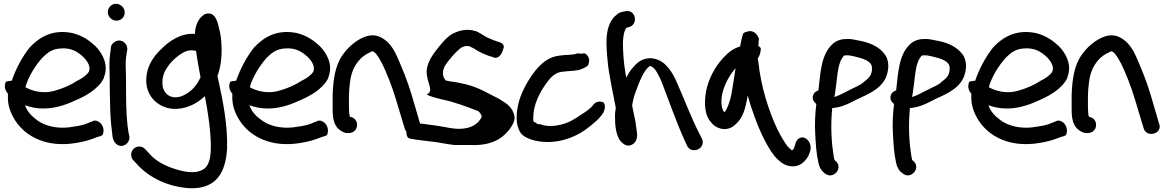

<svg xmlns="http://www.w3.org/2000/svg" viewBox="-20 -729 6144 1013"><path d="M528 -320C556 -389 518 -451 483 -486C452 -515 413 -543 360 -555C254 -576 185 -530 137 -479C100 -433 64 -368 42 -303C24 -302 14 -299 11 -298C-2 -270 11 -247 22 -234C19 -183 30 -146 52 -107C101 -19 207 45 354 29C397 24 432 16 461 6L499 -8C513 -10 519 -15 522 -18C534 -48 519 -75 503 -85C494 -92 482 -95 471 -91L470 -90L430 -74C410 -67 380 -62 343 -57C273 -49 212 -68 177 -94C148 -115 123 -140 112 -174C135 -165 162 -159 192 -157C261 -153 322 -174 368 -195C428 -220 497 -256 528 -317ZM114 -269C129 -325 168 -385 203 -424C232 -453 256 -470 296 -473C355 -479 390 -456 420 -428C442 -406 460 -377 449 -351C440 -335 416 -317 390 -304H389C355 -281 312 -262 264 -249C209 -234 152 -247 114 -269Z M595 -620C619 -620 638 -639 638 -663C638 -688 617 -709 592 -709C566 -709 549 -687 549 -665C549 -639 571 -620 595 -620ZM559 -291C559 -268 559 -243 560 -217L562 -138C563 -100 570 -35 574 -7V-5C576 0 576 1 578 8C581 18 590 28 595 32C627 57 670 24 662 -12C658 -28 657 -35 653 -65C645 -135 645 -216 645 -291C645 -315 644 -337 644 -357V-358C642 -390 643 -421 648 -446L651 -465C654 -479 648 -491 642 -498C616 -532 570 -510 565 -480V-479L563 -458C558 -429 556 -394 558 -356C558 -336 559 -314 559 -291Z M683 116C693 127 702 136 712 147C774 211 869 257 980 264C1124 269 1170 179 1178 57C1182 -69 1156 -196 1133 -302L1130 -316C1129 -320 1128 -323 1127 -327C1143 -369 1151 -423 1149 -478C1149 -516 1143 -556 1135 -582C1133 -589 1122 -673 1066 -656C1059 -654 1054 -650 1049 -646C1022 -624 1010 -589 1008 -550C933 -556 871 -510 836 -475C802 -444 770 -404 757 -352C744 -295 754 -244 787 -206C822 -167 880 -142 954 -161C996 -172 1032 -194 1061 -222C1073 -160 1084 -89 1089 -31C1097 74 1095 153 1039 171L1038 172H1037C1004 186 952 178 908 164C854 148 805 122 775 89L746 58C739 51 730 44 715 44C692 44 672 62 672 87C672 98 675 108 683 116ZM859 -368C879 -401 910 -430 944 -450C968 -464 988 -466 1014 -461C1020 -420 1029 -366 1038 -321L1034 -313C1013 -268 976 -234 931 -219C880 -206 849 -232 839 -269C838 -271 839 -272 838 -275C834 -313 842 -343 859 -368Z M1712 -320C1740 -389 1702 -451 1667 -486C1636 -515 1597 -543 1544 -555C1438 -576 1369 -530 1321 -479C1284 -433 1248 -368 1226 -303C1208 -302 1198 -299 1195 -298C1182 -270 1195 -247 1206 -234C1203 -183 1214 -146 1236 -107C1285 -19 1391 45 1538 29C1581 24 1616 16 1645 6L1683 -8C1697 -10 1703 -15 1706 -18C1718 -48 1703 -75 1687 -85C1678 -92 1666 -95 1655 -91L1654 -90L1614 -74C1594 -67 1564 -62 1527 -57C1457 -49 1396 -68 1361 -94C1332 -115 1307 -140 1296 -174C1319 -165 1346 -159 1376 -157C1445 -153 1506 -174 1552 -195C1612 -220 1681 -256 1712 -317ZM1298 -269C1313 -325 1352 -385 1387 -424C1416 -453 1440 -470 1480 -473C1539 -479 1574 -456 1604 -428C1626 -406 1644 -377 1633 -351C1624 -335 1600 -317 1574 -304H1573C1539 -281 1496 -262 1448 -249C1393 -234 1336 -247 1298 -269Z M1768 -47C1780 -37 1795 -27 1813 -27H1821C1845 -27 1864 -46 1864 -70C1864 -92 1850 -109 1826 -113C1823 -121 1821 -143 1821 -165V-227C1822 -247 1823 -268 1826 -290C1833 -367 1871 -422 1922 -448H1923C1945 -460 1945 -461 1954 -454C1960 -450 1968 -441 1979 -424C1990 -406 2002 -383 2013 -357C2046 -280 2060 -237 2089 -138L2115 -52C2128 -3 2209 -19 2199 -70L2198 -71L2172 -160C2143 -262 2127 -309 2093 -389C2073 -436 2052 -492 2005 -523C1960 -554 1919 -544 1881 -524C1843 -503 1811 -473 1787 -438C1748 -383 1738 -308 1735 -228V-165C1735 -127 1734 -76 1768 -47Z M2465 36C2560 40 2622 10 2662 -39C2675 -54 2692 -79 2695 -104V-110C2690 -152 2662 -178 2634 -194C2609 -212 2580 -223 2548 -241C2514 -259 2477 -275 2435 -285L2388 -295C2368 -297 2339 -302 2331 -305C2320 -322 2317 -323 2317 -349C2318 -356 2320 -364 2324 -375C2327 -382 2341 -403 2365 -431C2389 -458 2408 -475 2416 -479C2434 -487 2444 -488 2456 -485L2481 -473C2505 -456 2532 -444 2560 -434L2580 -428C2607 -413 2629 -443 2635 -470C2641 -481 2641 -502 2607 -509L2587 -516C2575 -521 2562 -526 2553 -530C2535 -538 2519 -552 2493 -564H2492C2449 -578 2410 -571 2374 -554C2348 -542 2325 -518 2297 -484C2270 -450 2252 -425 2244 -404C2236 -386 2232 -369 2231 -354V-353C2231 -288 2273 -251 2231 -230C2280 -207 2332 -203 2376 -188C2416 -176 2464 -158 2503 -143C2515 -132 2518 -127 2522 -113C2506 -80 2476 -57 2428 -51C2378 -44 2331 -60 2276 -67C2247 -70 2218 -76 2188 -78L2170 -80C2165 -81 2147 -74 2141 -67C2119 -50 2121 -20 2132 -3C2138 1 2147 4 2159 5L2176 8H2177C2204 11 2234 16 2266 19C2300 23 2340 32 2378 36Z M2795 -87C2793 -97 2793 -112 2795 -132C2802 -202 2845 -271 2884 -317C2903 -336 2918 -346 2942 -350C2951 -351 2963 -352 2972 -353C2989 -355 3017 -355 3038 -361H3040L3041 -362C3093 -381 3084 -392 3085 -392C3094 -414 3085 -439 3063 -448C3051 -445 3041 -445 3028 -448C3016 -444 3016 -443 2999 -441C2976 -439 2954 -439 2928 -435C2878 -429 2844 -400 2817 -371C2782 -332 2746 -272 2727 -221C2708 -169 2690 -82 2728 -26C2753 4 2808 18 2857 20C2954 24 3037 -17 3089 -60C3114 -80 3147 -106 3163 -135L3164 -136C3169 -148 3179 -174 3163 -189C3139 -200 3116 -187 3108 -173C3095 -157 3075 -142 3049 -126C3034 -115 3014 -103 2993 -91C2953 -70 2880 -53 2833 -73C2811 -75 2812 -74 2811 -80Z M3412 -422C3363 -422 3336 -393 3316 -369C3304 -355 3293 -337 3284 -319C3274 -375 3270 -409 3267 -474C3265 -516 3269 -553 3279 -572C3285 -583 3285 -582 3289 -584H3293L3295 -585C3350 -597 3336 -679 3282 -670C3273 -668 3250 -667 3237 -654C3163 -601 3179 -481 3187 -396C3191 -348 3216 -225 3229 -160C3226 -144 3224 -125 3225 -107C3225 -65 3230 -22 3249 9C3252 13 3283 58 3321 30C3351 7 3340 -30 3337 -55C3334 -92 3322 -134 3315 -173C3315 -173 3316 -173 3316 -178L3321 -203C3324 -216 3328 -229 3333 -242C3352 -296 3376 -357 3406 -379C3407 -380 3408 -381 3410 -381C3422 -378 3432 -370 3445 -349C3454 -334 3465 -312 3475 -286C3509 -197 3551 -79 3590 7L3605 40C3617 66 3646 67 3663 59C3679 51 3696 30 3684 4L3669 -26C3630 -100 3591 -205 3554 -287C3543 -315 3530 -338 3517 -357C3495 -387 3467 -418 3414 -422Z M3738 -75H3739C3771 -43 3825 -35 3863 -75C3900 -107 3913 -160 3922 -208C3923 -214 3924 -218 3925 -226C3932 -200 3940 -171 3950 -145C3977 -63 4019 34 4066 94C4088 119 4109 137 4136 145C4201 162 4233 115 4246 92V91L4254 70C4265 35 4245 7 4227 -1C4211 -9 4182 -4 4174 39L4166 59C4163 61 4161 62 4158 64C4153 61 4146 55 4135 43C4120 22 4101 -7 4083 -44C4035 -144 3994 -275 3981 -404C3980 -410 3978 -415 3978 -421C3985 -430 3993 -447 3994 -470C3995 -474 3993 -480 3981 -486C3982 -499 3983 -513 3984 -526C3979 -539 3961 -575 3921 -562C3908 -559 3904 -555 3900 -551C3896 -536 3889 -510 3885 -484C3846 -472 3822 -452 3796 -424C3756 -381 3718 -316 3705 -246C3694 -179 3697 -116 3738 -77ZM3790 -231C3801 -283 3830 -335 3861 -369C3853 -321 3846 -268 3837 -222C3832 -199 3816 -149 3802 -137H3801C3787 -152 3782 -193 3790 -231Z M4448 -437C4461 -438 4468 -435 4489 -431C4537 -420 4576 -406 4580 -377C4584 -335 4566 -318 4538 -297C4520 -279 4490 -269 4460 -253C4439 -243 4409 -225 4382 -217C4383 -223 4385 -231 4386 -239C4397 -309 4398 -382 4421 -419C4433 -436 4430 -437 4445 -437ZM4287 -180C4281 -132 4278 -78 4281 -25C4284 31 4287 82 4298 130C4304 160 4319 177 4335 188C4379 220 4433 153 4386 118L4385 117H4384L4383 116C4380 107 4377 87 4375 70C4365 2 4363 -86 4371 -159C4380 -159 4389 -161 4399 -163C4434 -169 4469 -188 4500 -204C4550 -228 4621 -254 4651 -314C4668 -348 4676 -402 4650 -440C4618 -485 4565 -506 4506 -516C4490 -519 4470 -525 4443 -523C4416 -523 4389 -513 4372 -496C4309 -438 4309 -336 4298 -252C4271 -244 4264 -220 4270 -202C4273 -193 4279 -188 4287 -180Z M4858 -437C4871 -438 4878 -435 4899 -431C4947 -420 4986 -406 4990 -377C4994 -335 4976 -318 4948 -297C4930 -279 4900 -269 4870 -253C4849 -243 4819 -225 4792 -217C4793 -223 4795 -231 4796 -239C4807 -309 4808 -382 4831 -419C4843 -436 4840 -437 4855 -437ZM4697 -180C4691 -132 4688 -78 4691 -25C4694 31 4697 82 4708 130C4714 160 4729 177 4745 188C4789 220 4843 153 4796 118L4795 117H4794L4793 116C4790 107 4787 87 4785 70C4775 2 4773 -86 4781 -159C4790 -159 4799 -161 4809 -163C4844 -169 4879 -188 4910 -204C4960 -228 5031 -254 5061 -314C5078 -348 5086 -402 5060 -440C5028 -485 4975 -506 4916 -516C4900 -519 4880 -525 4853 -523C4826 -523 4799 -513 4782 -496C4719 -438 4719 -336 4708 -252C4681 -244 4674 -220 4680 -202C4683 -193 4689 -188 4697 -180Z M5611 -320C5639 -389 5601 -451 5566 -486C5535 -515 5496 -543 5443 -555C5337 -576 5268 -530 5220 -479C5183 -433 5147 -368 5125 -303C5107 -302 5097 -299 5094 -298C5081 -270 5094 -247 5105 -234C5102 -183 5113 -146 5135 -107C5184 -19 5290 45 5437 29C5480 24 5515 16 5544 6L5582 -8C5596 -10 5602 -15 5605 -18C5617 -48 5602 -75 5586 -85C5577 -92 5565 -95 5554 -91L5553 -90L5513 -74C5493 -67 5463 -62 5426 -57C5356 -49 5295 -68 5260 -94C5231 -115 5206 -140 5195 -174C5218 -165 5245 -159 5275 -157C5344 -153 5405 -174 5451 -195C5511 -220 5580 -256 5611 -317ZM5197 -269C5212 -325 5251 -385 5286 -424C5315 -453 5339 -470 5379 -473C5438 -479 5473 -456 5503 -428C5525 -406 5543 -377 5532 -351C5523 -335 5499 -317 5473 -304H5472C5438 -281 5395 -262 5347 -249C5292 -234 5235 -247 5197 -269Z M5667 -47C5679 -37 5694 -27 5712 -27H5720C5744 -27 5763 -46 5763 -70C5763 -92 5749 -109 5725 -113C5722 -121 5720 -143 5720 -165V-227C5721 -247 5722 -268 5725 -290C5732 -367 5770 -422 5821 -448H5822C5844 -460 5844 -461 5853 -454C5859 -450 5867 -441 5878 -424C5889 -406 5901 -383 5912 -357C5945 -280 5959 -237 5988 -138L6014 -52C6027 -3 6108 -19 6098 -70L6097 -71L6071 -160C6042 -262 6026 -309 5992 -389C5972 -436 5951 -492 5904 -523C5859 -554 5818 -544 5780 -524C5742 -503 5710 -473 5686 -438C5647 -383 5637 -308 5634 -228V-165C5634 -127 5633 -76 5667 -47Z"/></svg>

Font: Stray Cat
Style: Blk
Weight: 900
Version: Version 1.0